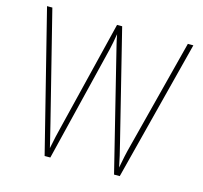

<svg xmlns="http://www.w3.org/2000/svg" viewBox="-103 -828 995 943"><g transform="rotate(15 394.0 -357.0)"><path d="M767 -714H739L597 -162C584 -114 578 -82 570 -40C561 -84 555 -111 542 -162L405 -714H379L244 -164C234 -126 225 -85 217 -44C210 -75 201 -109 188 -163L50 -714H23L202 0H231L375 -588C381 -616 385 -632 391 -670C398 -631 404 -612 413 -574L555 0H584Z"/></g></svg>

Font: Noto Sans Gujarati SemiCondensed Thin
Style: Regular
Weight: 100
Width: 4
Designer: Jelle Bosma - Monotype Design Team, Universal Thirst
Foundry: Monotype Imaging Inc.
Version: Version 2.106